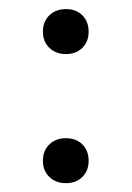

<svg xmlns="http://www.w3.org/2000/svg" viewBox="-20 -405 295 430"><path d="M127.8 5.2Q105 5.2 90.5 -8.8Q76.1 -22.7 76.1 -44.9Q76.1 -67.6 90.5 -81.6Q105 -95.5 127.8 -95.5Q150.5 -95.5 164.5 -81.6Q178.5 -67.6 178.5 -44.9Q178.5 -22.7 164.5 -8.8Q150.5 5.2 127.8 5.2ZM127.8 -283.9Q105 -283.9 90.5 -297.9Q76.1 -311.8 76.1 -334Q76.1 -356.7 90.5 -370.7Q105 -384.6 127.8 -384.6Q150.5 -384.6 164.5 -370.7Q178.5 -356.7 178.5 -334Q178.5 -311.8 164.5 -297.9Q150.5 -283.9 127.8 -283.9Z"/></svg>

Font: Ysabeau
Style: Bold
Weight: 700
Designer: Christian Thalmann (Catharsis Fonts)
Version: Version 2.000;gftools[0.9.27.dev2+g8671c4b]